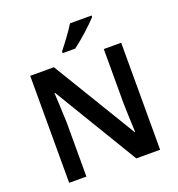

<svg xmlns="http://www.w3.org/2000/svg" viewBox="-162 -1164 1117 1204"><g transform="rotate(-20 396.5 -562.0)"><path d="M584 -1021V-1031H440C413 -986 363 -920 333 -883V-871H416C466 -906 551 -984 584 -1021ZM700 -93V-807H584V-444C585 -379 589 -304 591 -251H588L251 -807H93V-93H208V-453C206 -523 202 -593 199 -653H203L541 -93Z"/></g></svg>

Font: Noto Sans Kannada UI SemiBold
Style: Regular
Weight: 600
Designer: Jelle Bosma - Monotype Design Team
Foundry: Monotype Imaging Inc.
Version: Version 2.005